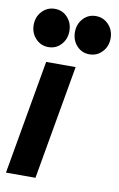

<svg xmlns="http://www.w3.org/2000/svg" viewBox="-84 -773 510 821"><g transform="rotate(10 171.5 -363.0)"><path d="M2 0 89 -496H217L130 0ZM265 -560Q232 -560 210 -584Q188 -608 188 -643Q188 -678 210 -702Q232 -726 265 -726Q298 -726 320.5 -702Q343 -678 343 -643Q343 -608 320.5 -584Q298 -560 265 -560ZM87 -560Q54 -560 31.5 -584Q9 -608 9 -643Q9 -678 31.5 -702Q54 -726 87 -726Q120 -726 142 -702Q164 -678 164 -643Q164 -608 142 -584Q120 -560 87 -560Z"/></g></svg>

Font: Rethink Sans
Style: Bold Italic
Weight: 700
Italic angle: -10°
Designer: The Rethink Sans project authors (Hans Thiessen). DM Sans designed by Colophon Foundry.
Foundry: Rethink Communications LLC
Version: Version 1.001